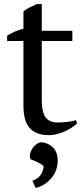

<svg xmlns="http://www.w3.org/2000/svg" viewBox="-20 -651 411 942"><path d="M15 0ZM15 -476Q53 -500 95 -510V-595Q108 -606 125.5 -614.5Q143 -623 160 -631H185V-500H335V-450H185V-160Q185 -100 204 -75Q223 -50 261 -50Q279 -50 306 -52.5Q333 -55 352 -62L359 -47Q351 -38 336.5 -28Q322 -18 303.5 -9Q285 0 263 6Q241 12 218 12Q158 12 126.5 -22Q95 -56 95 -132V-450H15ZM139 236Q170 224 182 203.5Q194 183 194 163Q183 154 163.5 144.5Q144 135 129 130Q124 114 128.5 99.5Q133 85 141.5 73.5Q150 62 161.5 54.5Q173 47 184 47Q217 50 240 72.5Q263 95 263 138Q263 186 232 223Q201 260 155 271Z"/></svg>

Font: PT Serif
Style: Regular
Weight: 400
Designer: A.Korolkova, O.Umpeleva, V.Yefimov
Foundry: ParaType Ltd
Version: Version 1.000W OFL; ttfautohint (v1.6)